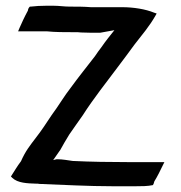

<svg xmlns="http://www.w3.org/2000/svg" viewBox="-20 -656 628 668"><path d="M18 -42 23 -37C42 -19 75 -18 106 -17C110 -17 114 -17 118 -16H120C201 -13 287 -8 372 -8H452C471 -8 494 -8 512 -12C515 -18 514 -14 517 -25C529 -44 539 -66 546 -80L552 -92H425C363 -92 296 -93 233 -96C217 -98 199 -102 179 -102H177L165 -99C172 -109 179 -119 188 -132L189 -133C199 -152 209 -168 221 -188C238 -213 250 -229 268 -255C305 -313 349 -368 390 -423C410 -449 428 -474 448 -501C473 -533 500 -565 520 -600L525 -609L516 -612C487 -624 445 -631 405 -631H296C272 -633 248 -633 222 -633C203 -633 186 -636 167 -636H140C122 -636 104 -635 87 -633H84C80 -629 78 -626 77 -619C65 -597 55 -575 48 -559L43 -547H143C172 -544 204 -544 236 -544H250L262 -543C284 -542 306 -542 327 -542H328L378 -551C363 -532 348 -514 333 -492C325 -482 319 -473 310 -460C283 -425 254 -389 227 -352C204 -323 182 -285 160 -256C142 -229 124 -201 105 -177C83 -148 69 -131 53 -95C40 -78 29 -59 18 -42Z"/></svg>

Font: SolarCharger
Style: 750
Weight: 700
Designer: Mew Too
Foundry: Cannot Into Space Fonts/KineticPlasma Fonts
Version: Version 1.100